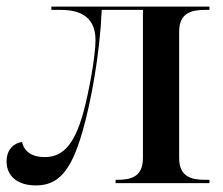

<svg xmlns="http://www.w3.org/2000/svg" viewBox="-20 -556 677 583"><path d="M89 7C155 7 195 -33 230 -155C256 -244 283 -390 289 -526H414V-76C414 -18 376 -10 336 -10H331V0H616V-10H603C563 -10 524 -18 524 -76V-460C524 -518 563 -526 603 -526H616V-536H136V-526H162C206 -526 270 -517 270 -434C270 -384 249 -273 234 -218C203 -102 161 -79 115 -79C77 -79 53 -96 47 -125C20 -121 0 -100 0 -66C0 -22 32 7 89 7Z"/></svg>

Font: Noto Serif Display Medium
Style: Regular
Weight: 500
Designer: Monotype Design Team
Foundry: Monotype Imaging Inc.
Version: Version 2.009